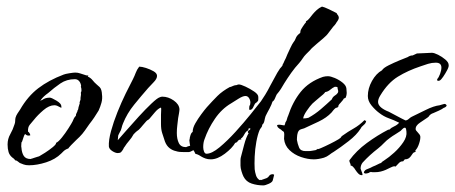

<svg xmlns="http://www.w3.org/2000/svg" viewBox="-20 -476 1380 582"><path d="M68 25Q58 25 51.5 22.5Q45 20 40 18Q37 16 33.5 13Q30 10 26 10Q25 8 22 5L18 2Q9 -5 6 -15Q3 -25 3 -38Q3 -55 11 -69Q19 -83 24 -99Q26 -104 26 -109Q26 -114 27 -119Q29 -126 33 -132Q37 -138 41 -144Q64 -184 96 -208.5Q128 -233 173 -250Q178 -252 190.5 -254Q203 -256 208 -256Q216 -256 223 -253.5Q230 -251 237 -249Q239 -248 241.5 -247.5Q244 -247 248 -247L246 -244Q255 -240 260.5 -233Q266 -226 273 -220L282 -212Q286 -208 287.5 -201.5Q289 -195 289 -191Q291 -177 287.5 -164.5Q284 -152 279 -141Q273 -131 266 -120.5Q259 -110 251 -100Q244 -90 237 -80Q230 -70 221 -61Q219 -59 211 -51.5Q203 -44 195.5 -36Q188 -28 187 -26Q178 -23 172 -17L166 -11Q148 7 120 16Q92 25 68 25ZM73 6Q74 5 76 5L85 2Q90 0 94.5 -1Q99 -2 100 -3Q104 -5 116.5 -13Q129 -21 140 -30Q151 -39 150 -43Q157 -46 167.5 -59Q178 -72 187.5 -87Q197 -102 200 -108Q202 -113 204 -117Q206 -121 210 -125Q210 -130 212.5 -134Q215 -138 215 -141Q217 -143 217.5 -147.5Q218 -152 219 -154Q221 -162 222 -164L221 -165Q222 -167 222.5 -169.5Q223 -172 224 -173V-176Q224 -181 225 -185.5Q226 -190 225 -195Q227 -199 227 -202Q227 -205 226.5 -208Q226 -211 225 -214L226 -215Q225 -224 220 -230Q215 -236 207 -236Q182 -236 163 -223Q144 -210 126 -194Q119 -189 113.5 -184Q108 -179 103 -172Q103 -171 102 -170Q104 -172 108 -173Q117 -180 131 -180Q136 -180 151 -171Q166 -162 166 -154V-149Q159 -152 158 -153L154 -155Q150 -157 145 -157Q129 -157 111.5 -142Q94 -127 83 -113Q76 -105 70 -97.5Q64 -90 65 -77Q70 -74 72 -66Q69 -65 66 -65Q61 -65 56 -70Q53 -66 51 -59Q49 -52 47 -47L45 -44Q45 -40 44.5 -36Q44 -32 45 -28Q46 -13 52 -3.5Q58 6 73 6Z M337 -12Q330 -12 320.5 -18Q311 -24 310 -32Q309 -51 316.5 -78.5Q324 -106 336 -136Q348 -166 361 -192.5Q374 -219 383 -236Q388 -246 391.5 -255.5Q395 -265 402 -274Q410 -274 422.5 -270Q435 -266 445.5 -260Q456 -254 456 -246Q456 -237 445.5 -226.5Q435 -216 429 -209Q408 -185 386.5 -158.5Q365 -132 353 -102Q350 -95 348.5 -88Q347 -81 343 -75Q342 -72 340 -69Q338 -66 338 -62L337 -51Q345 -60 362.5 -80Q380 -100 400.5 -122.5Q421 -145 439 -162Q457 -179 464 -181Q468 -183 472 -183Q490 -183 506.5 -171.5Q523 -160 524 -145Q524 -141 522.5 -132Q521 -123 520 -118Q519 -108 517.5 -96.5Q516 -85 516 -73Q516 -55 522 -42.5Q528 -30 544 -30Q548 -32 553.5 -33.5Q559 -35 563 -35Q568 -35 570 -29Q570 -23 563 -19Q556 -15 551 -15H538Q531 -15 525 -15.5Q519 -16 513 -18Q503 -20 494 -27Q485 -34 480 -47Q475 -62 471.5 -73Q468 -84 468 -100V-128Q468 -135 468.5 -141Q469 -147 468 -150Q459 -147 449 -135Q439 -123 433 -116Q429 -112 426 -111L423 -108Q419 -104 413 -96.5Q407 -89 402 -84Q399 -81 397 -80L392 -76L385 -69Q379 -58 371.5 -49.5Q364 -41 357 -30Q355 -28 355 -27L353 -23Q350 -18 347 -15Q344 -12 337 -12Z M778 86Q760 86 743 80.5Q726 75 718 59Q715 53 712 43Q709 33 709 26V19Q709 14 709 9.5Q709 5 710 1Q714 -14 720 -37Q726 -60 734 -73H732L731 -77L735 -81Q738 -83 740 -86H737L736 -88Q732 -86 733 -81Q726 -79 720.5 -68.5Q715 -58 710 -56L712 -53H707L702 -50Q700 -48 700 -47L699 -46Q696 -43 693 -43Q684 -27 661.5 -10Q639 7 619 7Q610 7 603 4.5Q596 2 591 -1Q588 -3 583.5 -5.5Q579 -8 575 -9L572 -10Q568 -21 562.5 -23.5Q557 -26 555 -42L554 -51L555 -55Q555 -59 557.5 -66.5Q560 -74 564 -76Q564 -88 572 -102Q580 -116 590 -129.5Q600 -143 607 -151Q624 -170 639 -185Q654 -200 678 -213V-212Q683 -214 687.5 -216Q692 -218 697 -218Q701 -220 704 -220Q710 -220 724 -213.5Q738 -207 750.5 -198.5Q763 -190 763 -182Q763 -181 763 -175.5Q763 -170 761 -169Q758 -165 755.5 -164Q753 -163 751 -158Q750 -155 746.5 -149Q743 -143 738 -143H736Q735 -145 735.5 -150Q736 -155 736 -155Q739 -158 739 -165Q739 -172 735 -178.5Q731 -185 724 -185Q716 -185 702.5 -176.5Q689 -168 681 -163Q652 -146 631.5 -116Q611 -86 600 -54Q596 -44 596 -30Q596 -23 598.5 -16.5Q601 -10 606 -10Q622 -10 645.5 -29.5Q669 -49 694 -76.5Q719 -104 740 -130Q761 -156 771 -169Q776 -176 784 -189Q792 -202 799 -216Q807 -230 814 -243.5Q821 -257 826 -264Q828 -268 832.5 -272.5Q837 -277 837 -281Q839 -283 842 -291Q844 -295 846.5 -300Q849 -305 851 -311Q856 -322 861 -332.5Q866 -343 869 -347Q874 -353 876.5 -360Q879 -367 886 -373L890 -376L891 -383Q891 -385 897.5 -395Q904 -405 908 -409L907 -411Q914 -415 918.5 -421Q923 -427 928 -433Q933 -439 940 -445.5Q947 -452 956 -456Q962 -455 978 -447.5Q994 -440 1001 -436V-434Q1007 -428 1007 -422Q1007 -417 1000 -408Q998 -404 995 -400.5Q992 -397 990 -395L977 -378Q970 -368 959.5 -359.5Q949 -351 940 -343Q933 -337 927.5 -332Q922 -327 920 -324L908 -312Q902 -306 897.5 -299Q893 -292 887 -285Q874 -271 863 -255.5Q852 -240 842 -224Q837 -215 831.5 -206.5Q826 -198 819 -190L817 -186L814 -179Q811 -171 806 -168Q805 -164 802.5 -158.5Q800 -153 797 -147Q793 -140 790 -134Q787 -128 785 -124Q783 -118 781.5 -110Q780 -102 775 -98Q775 -93 772 -89.5Q769 -86 767 -82Q761 -68 757 -46Q753 -24 752 -1.5Q751 21 752 37Q753 46 756 55.5Q759 65 767 70Q768 70 770 69L771 70L788 64Q793 62 796 57Q799 52 808 52L811 54L807 70Q806 76 795 81Q784 86 778 86Z M931 7Q913 7 892.5 0Q872 -7 857.5 -21Q843 -35 841 -55Q841 -60 841.5 -65Q842 -70 841 -74Q841 -77 835 -80L832 -83Q828 -85 824 -88.5Q820 -92 820 -97Q823 -98 825 -98Q830 -98 834.5 -97Q839 -96 843 -96Q842 -96 844 -100Q844 -102 845 -104.5Q846 -107 847 -108Q848 -108 850 -115.5Q852 -123 853 -124Q867 -167 891.5 -197.5Q916 -228 959 -243Q963 -244 966.5 -244.5Q970 -245 974 -245Q982 -245 995 -239.5Q1008 -234 1018.5 -225.5Q1029 -217 1030 -208Q1030 -204 1030.5 -201Q1031 -198 1031 -194Q1031 -188 1028 -180L1022 -177Q1020 -173 1018 -171L1012 -164Q1004 -156 1006 -153L1004 -152Q1004 -152 1004 -151Q1004 -151 1004 -151Q1004 -151 1004 -151Q1004 -151 1003 -151L1004 -152L1003 -151V-150L998 -149Q994 -146 991 -142.5Q988 -139 985 -135Q970 -119 946 -107.5Q922 -96 902 -87Q899 -86 893.5 -84.5Q888 -83 886 -80Q882 -75 881 -67Q880 -59 880 -52Q882 -40 886.5 -29Q891 -18 906 -18H915Q920 -18 925.5 -19Q931 -20 937 -21L944 -25L945 -24Q951 -26 966 -33Q981 -40 995 -47.5Q1009 -55 1012 -58L1013 -59L1014 -61L1017 -64Q1035 -77 1052 -86.5Q1069 -96 1085 -112L1087 -110H1090Q1089 -103 1085 -99.5Q1081 -96 1076 -91L1073 -86Q1061 -67 1036.5 -48Q1012 -29 992 -16Q985 -12 978 -6.5Q971 -1 962 2Q945 7 931 7ZM899 -117Q905 -117 907.5 -117.5Q910 -118 915 -119Q935 -130 952.5 -145Q970 -160 986 -175Q988 -182 996 -187L1000 -190Q1002 -192 1003.5 -194Q1005 -196 1005 -198Q1006 -199 1004 -205L1003 -210V-212Q1000 -213 995 -213Q988 -210 981 -204Q974 -198 966 -197Q962 -191 949 -181Q942 -175 935.5 -169.5Q929 -164 927 -162Q920 -155 910 -140.5Q900 -126 899 -117Z M1077 55Q1071 55 1066.5 50.5Q1062 46 1058 40L1054 34Q1052 32 1049.5 29Q1047 26 1043 26Q1043 21 1041 18Q1039 15 1039 10Q1060 -19 1092 -42.5Q1124 -66 1157 -83H1160Q1166 -89 1175 -93Q1184 -97 1190 -104Q1174 -112 1158.5 -117.5Q1143 -123 1129 -134Q1117 -143 1106 -156.5Q1095 -170 1095 -185Q1095 -208 1107.5 -230.5Q1120 -253 1138 -263Q1142 -270 1158 -278Q1174 -286 1191 -293Q1208 -300 1216 -303Q1223 -308 1231 -308L1244 -314H1245Q1255 -314 1268 -315Q1281 -316 1289 -316Q1296 -316 1308 -310Q1320 -304 1330 -295.5Q1340 -287 1340 -279Q1341 -274 1335.5 -263.5Q1330 -253 1323.5 -243.5Q1317 -234 1313 -232L1310 -231H1306L1305 -236Q1310 -241 1314 -252Q1318 -263 1318 -271Q1318 -286 1301 -286Q1289 -286 1277.5 -282.5Q1266 -279 1255 -275Q1216 -262 1186 -243.5Q1156 -225 1133 -187Q1126 -176 1126 -167Q1126 -152 1152 -140Q1156 -139 1169.5 -131.5Q1183 -124 1196 -117.5Q1209 -111 1209 -111Q1214 -111 1219 -115.5Q1224 -120 1228 -122Q1245 -130 1270 -142.5Q1295 -155 1313 -157Q1316 -158 1319.5 -159Q1323 -160 1327 -161Q1332 -161 1334 -156Q1332 -151 1325 -149Q1320 -145 1310 -140.5Q1300 -136 1293 -133Q1286 -131 1281 -125Q1280 -122 1275 -119Q1268 -114 1253.5 -104.5Q1239 -95 1240 -84Q1240 -81 1246.5 -74.5Q1253 -68 1254 -63Q1255 -55 1250.5 -41Q1246 -27 1239 -20L1240 -16Q1233 -14 1231 -10.5Q1229 -7 1225 -2Q1222 2 1218 4.5Q1214 7 1207 7L1202 13H1201Q1194 13 1189 18.5Q1184 24 1179 29L1176 28Q1171 28 1162.5 32.5Q1154 37 1149 39Q1142 42 1134 44Q1126 46 1116 46Q1113 46 1110 46Q1107 46 1104 45Q1103 46 1101 46L1098 48Q1092 50 1089 50Q1083 50 1083 46Q1084 43 1087 40Q1089 38 1096 35.5Q1103 33 1110 29Q1118 26 1124.5 22.5Q1131 19 1135 18Q1136 17 1137 16Q1138 15 1139 14L1145 10Q1159 1 1175 -13.5Q1191 -28 1202.5 -45Q1214 -62 1212 -77Q1212 -79 1211 -84Q1210 -89 1207 -89Q1204 -89 1200 -85Q1196 -81 1194 -79Q1187 -74 1178.5 -69Q1170 -64 1162 -58Q1152 -51 1144 -42.5Q1136 -34 1126 -26Q1113 -16 1101.5 -5.5Q1090 5 1079 17Q1073 25 1073 35Q1074 39 1076 43.5Q1078 48 1079 53L1078 55Z"/></svg>

Font: Qwitcher Grypen
Style: Bold
Weight: 700
Designer: Robert E. Leuschke
Foundry: Robert E. Leuschke
Version: Version 1.100; ttfautohint (v1.8.3)